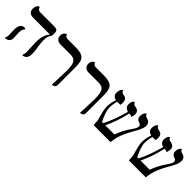

<svg xmlns="http://www.w3.org/2000/svg" viewBox="162 -1452 2357 2357"><g transform="rotate(45 1340.0 -273.5)"><path d="M400 -296C400 -396 436 -394 436 -434V-458C436 -496 426 -516 373 -516H127C102 -516 83 -537 78 -560C78 -560 33 -553 33 -479C33 -438 62 -408 112 -408H407C369 -363 350 -301 350 -223C350 -181 357 -91 357 -49C357 -29 353 -12 345 2L353 12C399 5 422 -27 422 -85C422 -151 400 -230 400 -296ZM119 -159C119 -191 127 -221 143 -231V-244C138 -247 132 -248 126 -248C77 -248 53 -206 53 -138C53 -119 56 -59 56 -41C56 -25 51 -7 43 2L50 13C99 10 123 -19 123 -58C123 -77 119 -140 119 -159Z M859 12C859 12 913 9 913 -33V-344C913 -487 874 -521 728 -521H602C575 -521 559 -534 553 -557C553 -557 504 -550 504 -487C504 -446 534 -413 581 -413H756C844 -413 868 -368 868 -234Z M1348 12C1348 12 1402 9 1402 -33V-344C1402 -487 1363 -521 1217 -521H1091C1064 -521 1048 -534 1042 -557C1042 -557 993 -550 993 -487C993 -446 1023 -413 1070 -413H1245C1333 -413 1357 -368 1357 -234Z M2036 -452C2036 -509 1992 -518 1977 -523C1961 -529 1941 -531 1937 -559C1937 -559 1896 -556 1896 -476C1896 -448 1913 -429 1945 -418C1954 -415 1978 -411 1978 -382C1978 -365 1969 -343 1952 -319C1884 -224 1851 -149 1835 -100H1675C1721 -192 1756 -299 1781 -411C1803 -411 1814 -408 1828 -399C1833 -410 1840 -439 1840 -452C1840 -512 1801 -517 1776 -523C1760 -527 1739 -526 1732 -559C1732 -559 1694 -554 1694 -483C1694 -451 1714 -427 1755 -412C1721 -289 1682 -182 1638 -100H1618C1581 -173 1557 -239 1557 -292C1557 -334 1564 -373 1573 -407C1590 -407 1601 -409 1628 -409C1630 -415 1633 -433 1633 -444C1633 -487 1617 -513 1584 -520C1542 -528 1533 -535 1526 -559C1526 -559 1489 -550 1489 -477C1489 -444 1509 -422 1550 -410C1537 -371 1525 -325 1525 -276C1525 -216 1544 -168 1565 -86C1571 -61 1567 -33 1574 0H1867C1886 -221 2036 -341 2036 -452Z M2648 -452C2648 -509 2604 -518 2589 -523C2573 -529 2553 -531 2549 -559C2549 -559 2508 -556 2508 -476C2508 -448 2525 -429 2557 -418C2566 -415 2590 -411 2590 -382C2590 -365 2581 -343 2564 -319C2496 -224 2463 -149 2447 -100H2287C2333 -192 2368 -299 2393 -411C2415 -411 2426 -408 2440 -399C2445 -410 2452 -439 2452 -452C2452 -512 2413 -517 2388 -523C2372 -527 2351 -526 2344 -559C2344 -559 2306 -554 2306 -483C2306 -451 2326 -427 2367 -412C2333 -289 2294 -182 2250 -100H2230C2193 -173 2169 -239 2169 -292C2169 -334 2176 -373 2185 -407C2202 -407 2213 -409 2240 -409C2242 -415 2245 -433 2245 -444C2245 -487 2229 -513 2196 -520C2154 -528 2145 -535 2138 -559C2138 -559 2101 -550 2101 -477C2101 -444 2121 -422 2162 -410C2149 -371 2137 -325 2137 -276C2137 -216 2156 -168 2177 -86C2183 -61 2179 -33 2186 0H2479C2498 -221 2648 -341 2648 -452Z"/></g></svg>

Font: Libertinus Sans
Style: Regular
Weight: 400
Designer: Philipp H. Poll, Khaled Hosny
Foundry: Caleb Maclennan
Version: Version 7.050;RELEASE